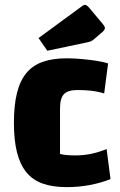

<svg xmlns="http://www.w3.org/2000/svg" viewBox="-20 -753 490 787"><path d="M254 14Q196 14 155 -0.5Q114 -15 88 -47Q62 -79 49.5 -129Q37 -179 37 -250Q37 -321 49.5 -371.5Q62 -422 88 -453.5Q114 -485 155 -499.5Q196 -514 254 -514Q283 -514 315.5 -511Q348 -508 377 -503.5Q406 -499 423 -493L407 -370Q381 -378 354.5 -381Q328 -384 298 -384Q258 -384 242 -367Q226 -350 226 -308V-122Q246 -116 289 -116Q323 -116 354 -122.5Q385 -129 417 -142L433 -19Q393 -3 347.5 5.5Q302 14 254 14ZM174 -545 138 -597 318 -729Q323 -733 328 -733Q335 -733 344 -723L402 -654Q410 -644 410 -638Q410 -631 400 -622L365 -592Q359 -587 354 -584.5Q349 -582 340 -580Z"/></svg>

Font: Changa
Style: Bold
Weight: 700
Designer: Eduardo Rodriguez Tunni
Foundry: Eduardo Rodriguez Tunni
Version: Version 3.002; ttfautohint (v1.8.2)